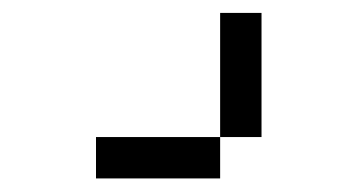

<svg xmlns="http://www.w3.org/2000/svg" viewBox="-20 -332 540 290"><path d="M312.5 -125H125V-62.5H312.5ZM312.5 -125H375V-312.5H312.5Z"/></svg>

Font: Unifont
Style: Regular
Weight: 500
Version: Version 15.1.04